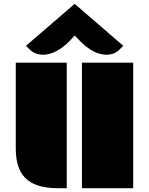

<svg xmlns="http://www.w3.org/2000/svg" viewBox="-20 -997 789 1017"><path d="M414.1 0H685.5V-665H414.1ZM63.5 -213.4C63.5 -75.2 120.6 0 289.6 0H333.5V-665H63.5ZM208 -707C252.9 -707 301.3 -732.4 347.7 -778.8C356.9 -788.1 366.2 -798.8 375.5 -808.6L404.8 -778.8C450.7 -732.4 499 -707 543 -707C569.8 -707 593.3 -714.8 610.8 -732.4L632.8 -754.4L375.5 -976.6L117.7 -754.4L139.6 -732.4C156.7 -716.3 181.6 -707 208 -707Z"/></svg>

Font: Plaster
Style: Regular
Weight: 400
Designer: Eben Sorkin
Foundry: Eben Sorkin
Version: Version 1.007